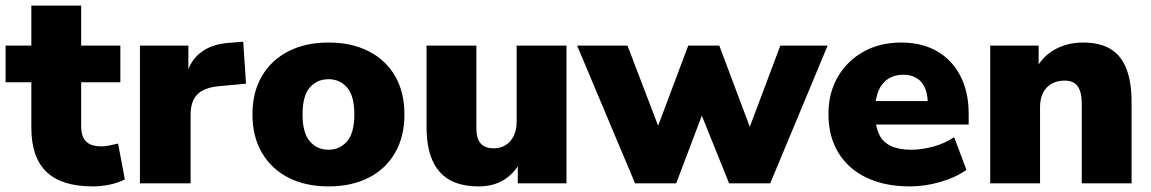

<svg xmlns="http://www.w3.org/2000/svg" viewBox="-22 -655 4112 686"><path d="M310 11Q198 11 144 -41Q90 -93 90 -198V-361H-2V-492H90V-635H268V-492H408V-361H268V-204Q268 -167 285.5 -149.5Q303 -132 341 -132Q353 -132 367.5 -135Q382 -138 400 -142L424 -14Q401 -2 370.5 4.5Q340 11 310 11Z M478 0V-492H651V-371H641Q651 -431 691.5 -464.5Q732 -498 798 -502L847 -506L857 -356L760 -347Q707 -342 683 -317.5Q659 -293 659 -245V0Z M1152 11Q1070 11 1009 -20Q948 -51 914 -109Q880 -167 880 -246Q880 -326 914 -383.5Q948 -441 1009 -472Q1070 -503 1152 -503Q1234 -503 1295 -472Q1356 -441 1389.5 -383.5Q1423 -326 1423 -246Q1423 -167 1389.5 -109Q1356 -51 1295 -20Q1234 11 1152 11ZM1152 -120Q1192 -120 1218 -150Q1244 -180 1244 -246Q1244 -313 1218 -342.5Q1192 -372 1152 -372Q1111 -372 1085 -342.5Q1059 -313 1059 -246Q1059 -180 1085 -150Q1111 -120 1152 -120Z M1689 11Q1625 11 1584 -12.5Q1543 -36 1522.5 -83Q1502 -130 1502 -202V-492H1680V-197Q1680 -173 1686.5 -157Q1693 -141 1707 -133Q1721 -125 1742 -125Q1766 -125 1784.5 -136.5Q1803 -148 1813.5 -169.5Q1824 -191 1824 -220V-492H2002V0H1828V-90H1844Q1822 -41 1782.5 -15Q1743 11 1689 11Z M2247 0 2040 -492H2220L2340 -178H2319L2437 -492H2548L2666 -178H2648L2766 -492H2935L2730 0H2583L2448 -335H2521L2394 0Z M3229 11Q3139 11 3073.5 -20.5Q3008 -52 2973 -110Q2938 -168 2938 -247Q2938 -323 2971.5 -380.5Q3005 -438 3063.5 -470.5Q3122 -503 3197 -503Q3272 -503 3326 -472Q3380 -441 3409.5 -383.5Q3439 -326 3439 -249V-210H3087V-294H3309L3293 -281Q3293 -335 3270 -361.5Q3247 -388 3205 -388Q3174 -388 3151.5 -373.5Q3129 -359 3117 -331Q3105 -303 3105 -261V-252Q3105 -205 3118.5 -176Q3132 -147 3161 -133.5Q3190 -120 3234 -120Q3272 -120 3313.5 -131.5Q3355 -143 3387 -165L3431 -48Q3393 -21 3338 -5Q3283 11 3229 11Z M3516 0V-492H3689V-406H3678Q3702 -453 3746.5 -478Q3791 -503 3848 -503Q3907 -503 3945 -480.5Q3983 -458 4002 -410.5Q4021 -363 4021 -291V0H3843V-284Q3843 -314 3836 -332.5Q3829 -351 3815.5 -359Q3802 -367 3782 -367Q3755 -367 3735 -355.5Q3715 -344 3704.5 -323Q3694 -302 3694 -273V0Z"/></svg>

Font: Nunito Sans 12pt ExtraLight 12pt Black
Style: Regular
Weight: 900
Version: Version 3.101;gftools[0.9.27]